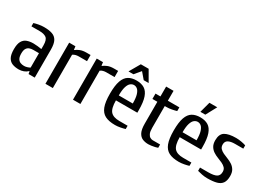

<svg xmlns="http://www.w3.org/2000/svg" viewBox="-20 -1350 2760 2021"><g transform="rotate(30 1360.0 -340.0)"><path d="M195 10Q150 10 116.5 -3Q83 -16 64 -50.5Q45 -85 45 -150Q45 -213 64 -246.5Q83 -280 116.5 -292.5Q150 -305 195 -305Q218 -305 245.5 -302Q273 -299 295 -295V-340Q295 -408 266.5 -429Q238 -450 185 -450H85V-490Q108 -498 141.5 -504Q175 -510 205 -510Q265 -510 305 -496.5Q345 -483 365 -446.5Q385 -410 385 -340V0H310L305 -30H300Q281 -11 253 -0.5Q225 10 195 10ZM225 -50Q244 -50 264 -56.5Q284 -63 295 -70V-245H225Q200 -245 179.5 -237Q159 -229 147 -208.5Q135 -188 135 -150Q135 -110 147 -88.5Q159 -67 179.5 -58.5Q200 -50 225 -50Z M515 0V-500H591L596 -460H601Q619 -475 649.5 -487.5Q680 -500 725 -500H775V-425H675Q656 -425 638 -420.5Q620 -416 605 -405V0Z M850 0V-500H926L931 -460H936Q954 -475 984.5 -487.5Q1015 -500 1060 -500H1110V-425H1010Q991 -425 973 -420.5Q955 -416 940 -405V0Z M1365 10Q1290 10 1244 -13.5Q1198 -37 1176.5 -93.5Q1155 -150 1155 -250Q1155 -350 1175 -406.5Q1195 -463 1234 -486.5Q1273 -510 1330 -510Q1388 -510 1426.5 -486.5Q1465 -463 1485 -406.5Q1505 -350 1505 -250V-220H1245Q1245 -123 1277.5 -86.5Q1310 -50 1385 -50H1485V-10Q1463 -3 1429 3.5Q1395 10 1365 10ZM1245 -280H1415Q1415 -348 1403 -386Q1391 -424 1372 -439.5Q1353 -455 1330 -455Q1308 -455 1288.5 -439.5Q1269 -424 1257 -386Q1245 -348 1245 -280ZM1207 -550 1282 -680H1377L1452 -550H1392L1329 -624L1267 -550Z M1770 10Q1730 10 1698.5 -3.5Q1667 -17 1648.5 -53.5Q1630 -90 1630 -160V-425H1570V-490H1630V-610H1720V-490H1860V-445Q1838 -438 1804 -431.5Q1770 -425 1740 -425H1720V-160Q1720 -115 1731 -91.5Q1742 -68 1758.5 -59Q1775 -50 1790 -50H1880V-10Q1868 -5 1847.5 -0.5Q1827 4 1806 7Q1785 10 1770 10Z M2140 10Q2065 10 2019 -13.5Q1973 -37 1951.5 -93.5Q1930 -150 1930 -250Q1930 -350 1950 -406.5Q1970 -463 2009 -486.5Q2048 -510 2105 -510Q2163 -510 2201.5 -486.5Q2240 -463 2260 -406.5Q2280 -350 2280 -250V-220H2020Q2020 -123 2052.5 -86.5Q2085 -50 2160 -50H2260V-10Q2238 -3 2204 3.5Q2170 10 2140 10ZM2020 -280H2190Q2190 -348 2178 -386Q2166 -424 2147 -439.5Q2128 -455 2105 -455Q2083 -455 2063.5 -439.5Q2044 -424 2032 -386Q2020 -348 2020 -280ZM2075 -560 2110 -690H2205L2135 -560Z M2485 10Q2455 10 2421.5 3.5Q2388 -3 2365 -10V-50H2465Q2533 -50 2564 -67.5Q2595 -85 2595 -130Q2595 -160 2578 -178Q2561 -196 2534.5 -208.5Q2508 -221 2477.5 -232.5Q2447 -244 2420.5 -261.5Q2394 -279 2377 -307Q2360 -335 2360 -380Q2360 -455 2405 -482.5Q2450 -510 2540 -510Q2570 -510 2604 -504Q2638 -498 2660 -490V-450H2560Q2508 -450 2479 -434Q2450 -418 2450 -380Q2450 -350 2467 -332Q2484 -314 2510.5 -301.5Q2537 -289 2567.5 -277.5Q2598 -266 2624.5 -248.5Q2651 -231 2668 -203Q2685 -175 2685 -130Q2685 -75 2664 -44.5Q2643 -14 2599 -2Q2555 10 2485 10Z"/></g></svg>

Font: Cuprum
Style: Regular
Weight: 400
Designer: Jovanny Lemonad
Foundry: Jovanny Lemonad
Version: Version 3.000